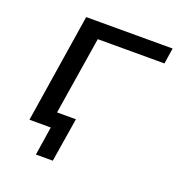

<svg xmlns="http://www.w3.org/2000/svg" viewBox="-116 -587 755 812"><g transform="rotate(20 262.0 -180.5)"><path d="M134 129 154 0H61L72 -69H242L210 129ZM58 0 135 -490H524L513 -419H213L146 0Z"/></g></svg>

Font: Nunito Sans 10pt SemiExpanded
Style: Italic
Weight: 400
Width: 6
Italic angle: -9°
Designer: Vernon Adams
Foundry: Vernon Adams
Version: Version 3.101;gftools[0.9.27]